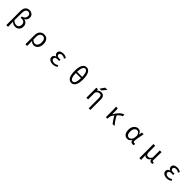

<svg xmlns="http://www.w3.org/2000/svg" viewBox="927 -3869 7147 7147"><g transform="rotate(45 4500.0 -295.5)"><path d="M273.4 199.2V-548.8Q273.4 -666 329.6 -737.3Q385.7 -808.6 496.1 -808.6Q581.1 -808.6 640.6 -758.8Q700.2 -709 700.2 -617.2Q700.2 -496.1 591.8 -430.7V-425.8Q672.9 -415 719.7 -358.4Q766.6 -301.8 766.6 -215.8Q766.6 -110.4 704.1 -48.8Q641.6 12.7 553.7 12.7Q433.6 12.7 359.4 -70.3Q359.4 -64.5 365.2 199.2ZM532.2 -63.5Q593.8 -63.5 634.8 -106Q675.8 -148.4 675.8 -220.7Q675.8 -289.1 636.2 -331.5Q596.7 -374 522.5 -374Q497.1 -374 466.8 -367.2L452.1 -436.5Q533.2 -453.1 572.3 -501.5Q611.3 -549.8 611.3 -610.4Q611.3 -670.9 578.6 -703.6Q545.9 -736.3 498 -736.3Q434.6 -736.3 398.9 -684.6Q363.3 -632.8 362.3 -536.1Q359.4 -342.8 359.4 -148.4Q425.8 -63.5 532.2 -63.5Z M1280.3 199.2V-278.3Q1280.3 -412.1 1348.1 -484.4Q1416 -556.6 1520.5 -556.6Q1632.8 -556.6 1693.4 -483.4Q1753.9 -410.2 1753.9 -280.3Q1753.9 -147.5 1687.5 -67.4Q1621.1 12.7 1530.3 12.7Q1432.6 12.7 1366.2 -64.5Q1371.1 95.7 1372.1 199.2ZM1514.6 -63.5Q1577.1 -63.5 1618.7 -122.1Q1660.2 -180.7 1660.2 -279.3Q1660.2 -373 1625 -426.8Q1589.8 -480.5 1516.6 -480.5Q1453.1 -480.5 1410.2 -427.2Q1367.2 -374 1367.2 -276.4V-136.7Q1428.7 -63.5 1514.6 -63.5Z M2530.3 12.7Q2428.7 12.7 2364.3 -31.7Q2299.8 -76.2 2299.8 -150.4Q2299.8 -205.1 2331.5 -238.8Q2363.3 -272.5 2413.1 -285.2V-290Q2373 -304.7 2350.1 -337.9Q2327.1 -371.1 2327.1 -411.1Q2327.1 -481.4 2386.2 -519Q2445.3 -556.6 2534.2 -556.6Q2628.9 -556.6 2710 -497.1L2672.9 -435.5Q2607.4 -484.4 2537.1 -484.4Q2484.4 -484.4 2451.2 -461.9Q2418 -439.5 2418 -399.4Q2418 -360.4 2448.7 -337.9Q2479.5 -315.4 2543 -315.4Q2571.3 -315.4 2610.4 -318.4V-247.1Q2563.5 -250 2526.4 -250Q2391.6 -250 2391.6 -157.2Q2391.6 -112.3 2430.7 -85.9Q2469.7 -59.6 2539.1 -59.6Q2619.1 -59.6 2688.5 -115.2L2726.6 -53.7Q2639.6 12.7 2530.3 12.7Z M3635.7 -370.1H3365.2Q3372.1 -63.5 3501 -63.5Q3628.9 -63.5 3635.7 -370.1ZM3365.2 -434.6H3635.7Q3631.8 -586.9 3595.7 -660.6Q3559.6 -734.4 3501 -734.4Q3441.4 -734.4 3405.3 -660.6Q3369.1 -586.9 3365.2 -434.6ZM3501 -808.6Q3606.4 -808.6 3666 -703.1Q3725.6 -597.7 3725.6 -401.4Q3725.6 -191.4 3667 -89.4Q3608.4 12.7 3501 12.7Q3393.6 12.7 3335 -89.4Q3276.4 -191.4 3276.4 -401.4Q3276.4 -598.6 3335.4 -703.6Q3394.5 -808.6 3501 -808.6Z M4522.5 -757.8H4640.6L4490.2 -580.1H4401.4ZM4542 -535.2Q4634.8 -535.2 4677.2 -481.9Q4719.7 -428.7 4719.7 -310.5V218.8H4631.8V-300.8Q4631.8 -395.5 4607.4 -428.7Q4583 -461.9 4522.5 -461.9Q4471.7 -461.9 4426.8 -418.9Q4381.8 -376 4381.8 -330.1V2H4292V-524.4H4377L4377.9 -457Q4446.3 -535.2 4542 -535.2Z M5779.3 0 5678.7 8.8Q5579.1 -107.4 5498 -266.6Q5496.1 -263.7 5476.1 -239.3Q5456.1 -214.8 5446.3 -200.2Q5403.3 -142.6 5401.4 -28.3V0H5316.4V-393.6Q5316.4 -490.2 5306.6 -543H5396.5Q5406.2 -501 5406.2 -416V-246.1H5410.2Q5478.5 -365.2 5564.5 -450.2Q5650.4 -535.2 5734.4 -556.6L5742.2 -469.7Q5655.3 -442.4 5553.7 -332Q5651.4 -137.7 5779.3 0Z M6448.2 12.7Q6352.5 12.7 6295.4 -59.1Q6238.3 -130.9 6238.3 -261.7Q6238.3 -395.5 6308.1 -476.1Q6377.9 -556.6 6476.6 -556.6Q6532.2 -556.6 6577.1 -522Q6622.1 -487.3 6644.5 -414.1H6647.5L6670.9 -543H6760.7Q6692.4 -210 6692.4 -119.1Q6692.4 -92.8 6707.5 -78.1Q6722.7 -63.5 6746.1 -63.5Q6764.6 -63.5 6783.2 -70.3L6797.9 -1Q6766.6 12.7 6727.5 12.7Q6676.8 12.7 6647.9 -14.2Q6619.1 -41 6620.1 -96.7H6616.2Q6554.7 12.7 6448.2 12.7ZM6466.8 -63.5Q6521.5 -63.5 6565.4 -113.8Q6609.4 -164.1 6615.2 -232.4L6623 -335Q6585.9 -480.5 6486.3 -480.5Q6423.8 -480.5 6378.9 -422.4Q6334 -364.3 6334 -262.7Q6334 -168 6368.7 -115.7Q6403.3 -63.5 6466.8 -63.5Z M7277.3 199.2V-543H7368.2V-210Q7368.2 -137.7 7392.1 -102.1Q7416 -66.4 7468.8 -66.4Q7510.7 -66.4 7543.9 -87.9Q7577.1 -109.4 7612.3 -170.9V-543H7704.1Q7703.1 -493.2 7701.7 -401.4Q7700.2 -309.6 7699.2 -236.8Q7698.2 -164.1 7698.2 -106.4Q7698.2 -63.5 7738.3 -63.5Q7752 -63.5 7770.5 -69.3L7782.2 0Q7756.8 12.7 7718.8 12.7Q7672.9 12.7 7648.9 -12.2Q7625 -37.1 7620.1 -91.8H7618.2Q7559.6 10.7 7466.8 10.7Q7393.6 10.7 7361.3 -41Q7362.3 105.5 7369.1 199.2Z M8530.3 12.7Q8428.7 12.7 8364.3 -31.7Q8299.8 -76.2 8299.8 -150.4Q8299.8 -205.1 8331.5 -238.8Q8363.3 -272.5 8413.1 -285.2V-290Q8373 -304.7 8350.1 -337.9Q8327.1 -371.1 8327.1 -411.1Q8327.1 -481.4 8386.2 -519Q8445.3 -556.6 8534.2 -556.6Q8628.9 -556.6 8710 -497.1L8672.9 -435.5Q8607.4 -484.4 8537.1 -484.4Q8484.4 -484.4 8451.2 -461.9Q8418 -439.5 8418 -399.4Q8418 -360.4 8448.7 -337.9Q8479.5 -315.4 8543 -315.4Q8571.3 -315.4 8610.4 -318.4V-247.1Q8563.5 -250 8526.4 -250Q8391.6 -250 8391.6 -157.2Q8391.6 -112.3 8430.7 -85.9Q8469.7 -59.6 8539.1 -59.6Q8619.1 -59.6 8688.5 -115.2L8726.6 -53.7Q8639.6 12.7 8530.3 12.7Z"/></g></svg>

Font: Gen Shin Gothic Monospace Regular
Style: Regular
Weight: 400
Designer: [Source Han Sans]
Ryoko NISHIZUKA  (kana & ideographs); Paul D. Hunt (Latin, Greek & Cyrillic); Wenlong ZHANG  (bopomofo
Version: Version 1.002.20150607